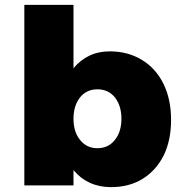

<svg xmlns="http://www.w3.org/2000/svg" viewBox="-20 -762 764 789"><path d="M563 -516C525 -539 481 -551 431 -551C400 -551 372 -545 347 -533C322 -521 300 -504 282 -481V-742H80V0H282V-63C301 -40 323 -23 349 -11C375 1 404 7 436 7C485 7 529 -4 566 -27C603 -50 632 -82 653 -124C673 -165 683 -214 683 -269C683 -325 673 -374 652 -417C631 -460 601 -493 563 -516ZM452 -187C434 -164 410 -153 380 -153C351 -153 327 -164 309 -187C291 -209 282 -238 282 -274C282 -310 291 -339 309 -362C327 -384 351 -395 380 -395C410 -395 434 -384 452 -362C470 -339 479 -310 479 -274C479 -238 470 -209 452 -187Z"/></svg>

Font: Argentum Sans ExtraBold
Style: Regular
Weight: 800
Designer: Julieta Ulanovsky
Foundry: Julieta Ulanovsky
Version: Version 5.001;February 15, 2019;FontCreator 11.5.0.2425 64-b